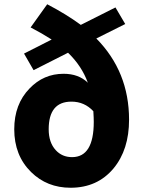

<svg xmlns="http://www.w3.org/2000/svg" viewBox="-20 -869 683 903"><path d="M421 -296Q421 -314 419 -346Q377 -391 316 -391Q209 -391 209 -261Q209 -199 242 -163Q272 -130 319 -130Q421 -130 421 -296ZM433 -688Q587 -532 587 -306Q587 -165 514 -77Q438 14 312 14Q201 14 126 -60Q47 -138 47 -261Q47 -379 119 -453Q185 -522 279 -522Q350 -522 393 -480Q365 -558 300 -621L138 -539L93 -617L223 -683Q178 -712 124 -740L202 -849Q292 -802 360 -752L523 -834L569 -756Z"/></svg>

Font: KaiGen Gothic KR Heavy
Style: Heavy
Weight: 900
Designer: Ryoko NISHIZUKA  (kana & ideographs); Paul D. Hunt (Latin, Greek & Cyrillic); Wenlong ZHANG  (bopomofo); Sandoll Communi
Foundry: Adobe Systems Incorporated
Version: Version 1.002 March 28, 2018